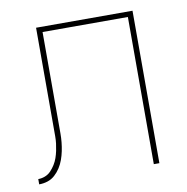

<svg xmlns="http://www.w3.org/2000/svg" viewBox="-65 -583 629 645"><g transform="rotate(-10 250.0 -260.0)"><path d="M18 0V-18Q30 -18 41.5 -22.5Q53 -27 61.5 -36Q70 -45 76.5 -55.5Q83 -66 87 -77.5Q91 -89 93.5 -101Q96 -113 97.5 -125Q99 -137 99 -149.5Q99 -162 99 -174Q99 -196 99 -217.5Q99 -239 99 -261V-520H428V0H409V-502H118V-261Q118 -242 118 -223Q118 -204 118 -185Q118 -170 118 -155.5Q118 -141 116.5 -126Q115 -111 112 -96.5Q109 -82 104 -68Q99 -54 91 -41.5Q83 -29 72 -19Q61 -9 47 -4.5Q33 0 18 0Z"/></g></svg>

Font: Iosevka SS04 Thin
Style: Regular
Weight: 100
Monospace: yes
Designer: Belleve Invis
Foundry: Belleve Invis
Version: Version 19.0.0; ttfautohint (v1.8.4)